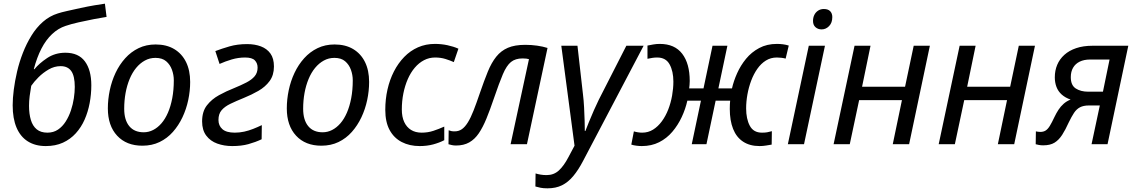

<svg xmlns="http://www.w3.org/2000/svg" viewBox="-20 -785 6184 1045"><path d="M229 10Q172 10 131.5 -15.5Q91 -41 70 -90.5Q49 -140 49 -212Q49 -250 55 -297Q61 -344 73 -395.5Q85 -447 104.5 -497Q124 -547 151 -591Q178 -635 214 -666.5Q250 -698 295 -712Q313 -718 346.5 -725.5Q380 -733 419 -741.5Q458 -750 493.5 -756Q529 -762 551 -765L560 -693Q533 -689 491.5 -681Q450 -673 408 -663.5Q366 -654 337 -644Q297 -631 263.5 -599.5Q230 -568 205.5 -520.5Q181 -473 164 -409L167 -408Q193 -440 236.5 -469Q280 -498 336 -498Q407 -498 442 -451Q477 -404 477 -321Q477 -272 468 -224Q459 -176 440.5 -134Q422 -92 392.5 -59.5Q363 -27 322.5 -8.5Q282 10 229 10ZM238 -63Q271 -63 295.5 -79.5Q320 -96 337.5 -123.5Q355 -151 366 -184Q377 -217 382 -250.5Q387 -284 387 -312Q387 -371 368 -398Q349 -425 310 -425Q276 -425 245 -407Q214 -389 189.5 -364.5Q165 -340 150 -318Q145 -290 141.5 -262.5Q138 -235 138 -209Q138 -165 148 -132Q158 -99 180 -81Q202 -63 238 -63Z M755 8Q668 8 617.5 -46.5Q567 -101 567 -195Q567 -244 577.5 -294Q588 -344 609 -388.5Q630 -433 661.5 -468Q693 -503 734.5 -523Q776 -543 827 -543Q886 -543 928 -518Q970 -493 992.5 -447.5Q1015 -402 1015 -339Q1015 -290 1004.5 -240.5Q994 -191 973 -146.5Q952 -102 921 -67Q890 -32 848.5 -12Q807 8 755 8ZM762 -65Q789 -65 813.5 -77.5Q838 -90 858.5 -113.5Q879 -137 894 -171.5Q909 -206 917.5 -250.5Q926 -295 926 -348Q926 -377 916 -405Q906 -433 884.5 -451.5Q863 -470 826 -470Q795 -470 768.5 -455.5Q742 -441 721 -415.5Q700 -390 685.5 -355Q671 -320 663.5 -279Q656 -238 656 -193Q656 -132 683.5 -98.5Q711 -65 762 -65Z M1244 10Q1200 10 1162.5 -3.5Q1125 -17 1102.5 -47Q1080 -77 1080 -124Q1080 -178 1106 -211.5Q1132 -245 1172 -267Q1212 -289 1253 -305Q1292 -321 1321 -336Q1350 -351 1366 -370Q1382 -389 1382 -417Q1382 -441 1367 -456.5Q1352 -472 1314 -472Q1277 -472 1241.5 -461.5Q1206 -451 1175 -437L1152 -507Q1186 -520 1229 -532.5Q1272 -545 1325 -545Q1367 -545 1400 -532.5Q1433 -520 1452 -493.5Q1471 -467 1471 -423Q1471 -376 1447.5 -344Q1424 -312 1386.5 -290.5Q1349 -269 1307 -252Q1265 -235 1234 -220Q1203 -205 1186 -185Q1169 -165 1169 -132Q1169 -101 1190.5 -82Q1212 -63 1258 -63Q1284 -63 1309 -68.5Q1334 -74 1358 -83.5Q1382 -93 1405 -104L1404 -27Q1370 -11 1332 -0.5Q1294 10 1244 10Z M1729 8Q1642 8 1591.5 -46.5Q1541 -101 1541 -195Q1541 -244 1551.5 -294Q1562 -344 1583 -388.5Q1604 -433 1635.5 -468Q1667 -503 1708.5 -523Q1750 -543 1801 -543Q1860 -543 1902 -518Q1944 -493 1966.5 -447.5Q1989 -402 1989 -339Q1989 -290 1978.5 -240.5Q1968 -191 1947 -146.5Q1926 -102 1895 -67Q1864 -32 1822.5 -12Q1781 8 1729 8ZM1736 -65Q1763 -65 1787.5 -77.5Q1812 -90 1832.5 -113.5Q1853 -137 1868 -171.5Q1883 -206 1891.5 -250.5Q1900 -295 1900 -348Q1900 -377 1890 -405Q1880 -433 1858.5 -451.5Q1837 -470 1800 -470Q1769 -470 1742.5 -455.5Q1716 -441 1695 -415.5Q1674 -390 1659.5 -355Q1645 -320 1637.5 -279Q1630 -238 1630 -193Q1630 -132 1657.5 -98.5Q1685 -65 1736 -65Z M2264 10Q2209 10 2166.5 -12Q2124 -34 2100.5 -77.5Q2077 -121 2077 -187Q2077 -245 2089 -298Q2101 -351 2124 -396Q2147 -441 2180 -475Q2213 -509 2255 -527.5Q2297 -546 2347 -546Q2382 -546 2415 -539Q2448 -532 2475 -520L2450 -447Q2430 -456 2404.5 -464Q2379 -472 2348 -472Q2316 -472 2288 -457.5Q2260 -443 2237.5 -416.5Q2215 -390 2199.5 -354.5Q2184 -319 2175.5 -277Q2167 -235 2167 -189Q2167 -149 2180 -121Q2193 -93 2217 -78Q2241 -63 2275 -63Q2309 -63 2339 -73Q2369 -83 2398 -96V-22Q2371 -8 2337.5 1Q2304 10 2264 10Z M2462 7Q2449 7 2438.5 4.5Q2428 2 2421 0L2422 -76Q2429 -73 2436.5 -71.5Q2444 -70 2454 -70Q2477 -70 2494 -82Q2511 -94 2526.5 -119Q2542 -144 2557.5 -183.5Q2573 -223 2592 -279Q2615 -346 2635 -395Q2655 -444 2681 -476.5Q2707 -509 2744.5 -525Q2782 -541 2839 -541Q2872 -541 2903.5 -536.5Q2935 -532 2960 -524L2848 0H2759L2859 -463Q2853 -465 2844 -466Q2835 -467 2824 -467Q2785 -467 2761 -447.5Q2737 -428 2717 -381Q2697 -334 2668 -249Q2647 -187 2627.5 -139.5Q2608 -92 2586 -59.5Q2564 -27 2534 -10Q2504 7 2462 7Z M2960 240Q2937 240 2922.5 237Q2908 234 2894 230L2895 159Q2908 163 2923 165.5Q2938 168 2955 168Q2994 168 3021.5 143Q3049 118 3074 70L3107 8L3035 -536H3123L3153 -271Q3157 -239 3159 -200.5Q3161 -162 3162 -127.5Q3163 -93 3163 -72H3166Q3172 -88 3185 -120Q3198 -152 3213 -186Q3228 -220 3239 -242L3389 -536H3483L3154 90Q3128 140 3100 173.5Q3072 207 3038.5 223.5Q3005 240 2960 240Z M3473 10Q3460 10 3444 8Q3428 6 3416 2L3430 -70Q3439 -67 3451.5 -65Q3464 -63 3475 -63Q3508 -63 3534.5 -79.5Q3561 -96 3582 -124.5Q3603 -153 3617 -189Q3631 -225 3638 -264.5Q3645 -304 3645 -341Q3645 -397 3624.5 -434.5Q3604 -472 3557 -472Q3543 -472 3530.5 -470Q3518 -468 3504 -465V-537Q3518 -540 3535.5 -543Q3553 -546 3571 -546Q3652 -546 3693 -492.5Q3734 -439 3734 -344Q3734 -333 3733 -323Q3732 -313 3731 -304H3809L3858 -536H3939L3890 -304H3964Q3973 -344 3992 -386.5Q4011 -429 4040.5 -465Q4070 -501 4112 -523.5Q4154 -546 4208 -546Q4225 -546 4241 -544Q4257 -542 4273 -537L4256 -466Q4246 -469 4233 -470.5Q4220 -472 4208 -472Q4175 -472 4148.5 -455.5Q4122 -439 4102 -410.5Q4082 -382 4068.5 -346Q4055 -310 4048 -271Q4041 -232 4041 -195Q4041 -138 4061 -100.5Q4081 -63 4127 -63Q4144 -63 4155.5 -65Q4167 -67 4181 -71L4180 2Q4167 4 4150 7Q4133 10 4114 10Q4061 10 4024.5 -14Q3988 -38 3970 -83.5Q3952 -129 3952 -192Q3952 -206 3952.5 -216.5Q3953 -227 3954 -237H3875L3825 0H3745L3795 -237H3721Q3711 -192 3690.5 -148Q3670 -104 3639.5 -68Q3609 -32 3567.5 -11Q3526 10 3473 10Z M4268 0 4382 -536H4470L4356 0ZM4452 -625Q4432 -625 4418.5 -637Q4405 -649 4405 -671Q4405 -689 4412 -703.5Q4419 -718 4432.5 -727Q4446 -736 4464 -736Q4487 -736 4498.5 -724Q4510 -712 4510 -692Q4510 -661 4492.5 -643Q4475 -625 4452 -625Z M4517 0 4631 -536H4718L4672 -313H4906L4953 -536H5041L4928 0H4839L4889 -240H4656L4605 0Z M5089 0 5203 -536H5290L5244 -313H5478L5525 -536H5613L5500 0H5411L5461 -240H5228L5177 0Z M5658 6Q5645 6 5634.5 4Q5624 2 5617 0L5618 -70Q5623 -69 5629 -68Q5635 -67 5642 -67Q5659 -67 5671 -74.5Q5683 -82 5694 -100Q5705 -118 5719 -148Q5729 -169 5741 -187.5Q5753 -206 5769.5 -220.5Q5786 -235 5807 -243Q5778 -253 5758.5 -270.5Q5739 -288 5730 -312Q5721 -336 5721 -364Q5721 -401 5734 -432Q5747 -463 5773 -486.5Q5799 -510 5837.5 -523Q5876 -536 5926 -536H6121L6008 0H5921L5966 -211H5907Q5877 -211 5858 -201Q5839 -191 5825.5 -170.5Q5812 -150 5797 -119Q5779 -79 5761 -51Q5743 -23 5719.5 -8.5Q5696 6 5658 6ZM5902 -286H5983L6019 -461H5913Q5880 -461 5856.5 -449.5Q5833 -438 5820.5 -416.5Q5808 -395 5808 -365Q5808 -321 5835 -303.5Q5862 -286 5902 -286Z"/></svg>

Font: Noto Sans Display
Style: Italic
Weight: 400
Italic angle: -12°
Designer: Monotype Design Team
Foundry: Monotype Imaging Inc.
Version: Version 2.003